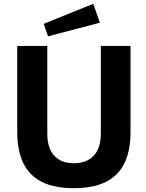

<svg xmlns="http://www.w3.org/2000/svg" viewBox="-20 -985 774 1015"><path d="M670 -742H513V-279C513 -168 453 -122 370 -122C288 -122 230 -169 230 -279V-742H71V-290C71 -105 151 10 370 10C589 10 670 -104 670 -286ZM211 -859 234 -793 508 -865 473 -965Z"/></svg>

Font: Cheyenne Sans
Style: Bold
Weight: 700
Designer: The Public Sans project authors (U.S. Web Design System), Libre Franklin designed by Pablo Impallari and Rodrigo Fuenzal
Foundry: The Cheyenne Sans Project Authors
Version: Version 2.007